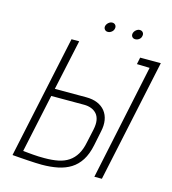

<svg xmlns="http://www.w3.org/2000/svg" viewBox="-124 -948 949 1059"><g transform="rotate(15 351.0 -418.0)"><path d="M386 -847Q375 -847 365 -838.5Q355 -830 352 -818Q350 -807 356.5 -799Q363 -791 374 -791Q386 -791 396 -799Q406 -807 408 -818Q411 -830 404.5 -838.5Q398 -847 386 -847ZM543 -847Q532 -847 522 -838.5Q512 -830 509 -818Q507 -806 513.5 -798.5Q520 -791 531 -791Q543 -791 553 -798.5Q563 -806 565 -818Q568 -830 561.5 -838.5Q555 -847 543 -847ZM576 -661 649 -659 510 0H553L702 -700H584ZM353 -412H174L236 -700H192L43 1Q42 1 54.5 2Q67 3 87 4.5Q107 6 130 7.5Q153 9 175 10Q197 11 212 11Q262 11 303.5 2.5Q345 -6 377 -26Q409 -46 431 -80.5Q453 -115 464 -168L481 -251Q489 -287 484 -316.5Q479 -346 462 -367.5Q445 -389 417.5 -400.5Q390 -412 353 -412ZM421 -171Q413 -131 396.5 -103.5Q380 -76 355 -59Q330 -42 296 -35Q262 -28 217 -28Q201 -28 184 -28.5Q167 -29 151.5 -30.5Q136 -32 123.5 -33Q111 -34 103.5 -35Q96 -36 94 -36L165 -369H353Q375 -369 393.5 -362Q412 -355 424.5 -341Q437 -327 441 -304.5Q445 -282 438 -249Z"/></g></svg>

Font: Advent Pro Light
Style: Italic
Weight: 300
Italic angle: -12°
Version: Version 3.000